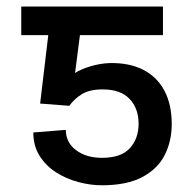

<svg xmlns="http://www.w3.org/2000/svg" viewBox="-20 -548 581 577"><path d="M188.5 -230 100.6 -236.8 135.3 -528.3H469.7V-442.4H220.2L205.6 -328.6Q222.2 -339.8 251.5 -348.6Q280.8 -357.4 308.6 -358.4Q368.2 -359.9 410.2 -338.4Q452.1 -316.9 474.1 -275.4Q496.1 -233.9 496.1 -175.3Q496.1 -124 475.1 -82.3Q454.1 -40.5 407.7 -15.9Q361.3 8.8 286.1 8.8Q251.5 8.8 215.1 -1Q178.7 -10.7 148.2 -30.3Q117.7 -49.8 98.9 -79.8Q80.1 -109.9 80.1 -149.9L177.7 -157.7Q178.2 -119.1 209 -96.4Q239.7 -73.7 286.1 -73.7Q344.2 -73.7 370.4 -102.8Q396.5 -131.8 396.5 -176.3Q396.5 -222.2 369.4 -250.7Q342.3 -279.3 288.6 -279.3Q248.5 -279.3 225.3 -264.6Q202.1 -250 188.5 -230ZM191.9 -528.3V-442.4H43.9V-528.3Z"/></svg>

Font: Inter 16pt
Style: Regular
Weight: 400
Version: Version 4.001;git-66647c0bb